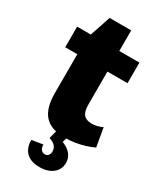

<svg xmlns="http://www.w3.org/2000/svg" viewBox="-220 -742 865 1033"><g transform="rotate(30 212.5 -226.0)"><path d="M251 11Q166 11 126 -33Q86 -77 86 -170V-510L139 -668H273V-206Q273 -164 289 -145.5Q305 -127 340 -127Q356 -127 372.5 -131Q389 -135 405 -143L425 -28Q403 -17 374 -8Q345 1 313.5 6Q282 11 251 11ZM11 -540H398V-412H11ZM213 216Q159 216 130.5 188.5Q102 161 102 111L171 100Q171 120 180 131Q189 142 203 142Q216 142 224 133Q232 124 232 108Q232 89 220.5 75.5Q209 62 182 53L196 0H264L254 36Q290 50 308 73Q326 96 326 126Q326 166 295 191Q264 216 213 216Z"/></g></svg>

Font: Pathway Extreme SemiCondensed ExtraBold
Style: Regular
Weight: 800
Width: 4
Version: Version 1.001;gftools[0.9.26]